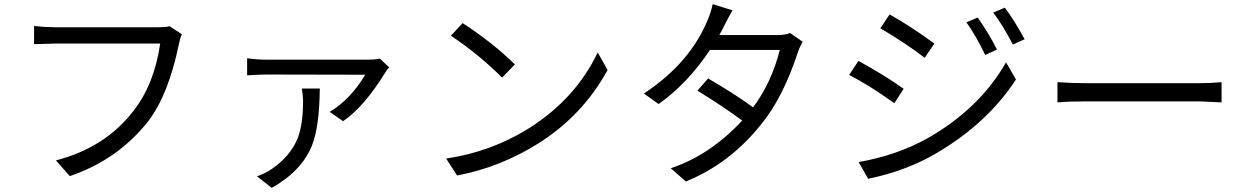

<svg xmlns="http://www.w3.org/2000/svg" viewBox="-20 -831 6040 930"><path d="M861 -665Q853 -650 846 -615Q795 -370 698 -244Q551 -57 318 22L251 -54Q489 -116 625 -292Q727 -421 756 -620H245Q223 -620 145 -617V-705Q201 -699 245 -699H748Q783 -699 802 -704Z M1529 -402Q1527 -216 1491 -126Q1441 -2 1296 79L1225 23Q1267 8 1294 -11Q1387 -74 1422 -162Q1448 -229 1448 -343Q1448 -362 1442 -402ZM1865 -505Q1853 -492 1845 -478Q1744 -314 1642 -244L1577 -289Q1679 -351 1749 -469L1271 -470Q1239 -470 1177 -466V-549Q1226 -542 1271 -542H1765Q1798 -542 1820 -547Z M2221 -719Q2367 -624 2474 -519L2412 -455Q2299 -568 2164 -658ZM2141 -63Q2358 -95 2541 -209Q2769 -353 2875 -577L2923 -492Q2803 -272 2587 -136Q2402 -20 2194 19Z M3868 -629Q3851 -598 3845 -578Q3771 -355 3667 -229Q3515 -38 3302 48L3229 -16Q3417 -78 3575 -247Q3488 -312 3358 -392L3410 -451Q3539 -376 3628 -311Q3718 -433 3757 -589H3419Q3308 -424 3170 -327L3099 -378Q3326 -528 3411 -742Q3423 -770 3432 -811L3528 -781Q3506 -743 3492 -714Q3475 -680 3464 -661H3742Q3784 -661 3807 -671Z M4716 -746Q4774 -662 4809 -591L4752 -565Q4707 -659 4661 -723ZM4847 -794Q4890 -738 4943 -641L4886 -615Q4840 -705 4791 -770ZM4289 -761Q4385 -708 4506 -620L4459 -551Q4367 -622 4244 -694ZM4139 -46Q4326 -79 4474 -162Q4725 -305 4853 -529L4901 -446Q4764 -235 4516 -89Q4370 -3 4185 35ZM4138 -536Q4266 -466 4357 -401L4312 -331Q4191 -418 4093 -468Z M5102 -433Q5177 -428 5241 -428H5789Q5842 -428 5897 -433V-335L5790 -340H5241Q5154 -340 5102 -335Z"/></svg>

Font: Source Han Sans K Regular
Style: Regular
Weight: 400
Designer: Ryoko NISHIZUKA  (kana & ideographs); Paul D. Hunt (Latin, Greek & Cyrillic); Wenlong ZHANG  (bopomofo); Sandoll Communi
Foundry: Adobe Systems Incorporated
Version: Version 1.00 July 18, 2014, initial release